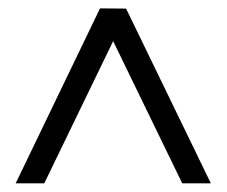

<svg xmlns="http://www.w3.org/2000/svg" viewBox="-20 -690 530 449"><path d="M16.6 -261.2 213.9 -670.4 274.9 -669.9 473.1 -261.2H406.2L244.6 -593.8L83.5 -261.2Z"/></svg>

Font: Elstob 8pt
Style: Bold
Weight: 700
Designer: Peter S. Baker
Version: Version 1.015